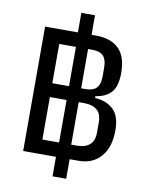

<svg xmlns="http://www.w3.org/2000/svg" viewBox="-94 -847 771 997"><g transform="rotate(10 292.0 -349.0)"><path d="M325 82H253V-21H80V-677H253V-780H325V-677H348Q427 -677 469 -636Q511 -595 511 -508Q511 -438 482.5 -406Q454 -374 400 -367V-357Q459 -354 496 -320Q533 -286 533 -210Q533 -120 489.5 -70.5Q446 -21 373 -21H325ZM256 -394V-601H168V-394ZM320 -394H343Q383 -394 401 -413.5Q419 -433 419 -474V-521Q419 -562 401 -581.5Q383 -601 343 -601H320ZM256 -97V-321H168V-97ZM320 -97H350Q393 -97 417 -117.5Q441 -138 441 -183V-235Q441 -280 417 -300.5Q393 -321 350 -321H320Z"/></g></svg>

Font: IBM Plex Sans Cond Text
Style: Regular
Weight: 450
Width: 3
Designer: Mike Abbink, Paul van der Laan, Pieter van Rosmalen
Foundry: Bold Monday
Version: Version 1.3